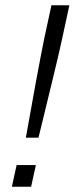

<svg xmlns="http://www.w3.org/2000/svg" viewBox="-20 -708 283 728"><path d="M78 -186H126C157 -316 200 -486 216 -563L243 -688H175L148 -563C132 -486 101 -316 78 -186ZM43 -82 25 0H98L116 -82Z"/></svg>

Font: Saira UNSAM Light Italic
Style: Regular
Weight: 300
Italic angle: -12°
Designer: Hector Gatti with collaboration of the Omnibus-Type team
Foundry: Omnibus-Type
Version: Version 0.072;PS 000.072;hotconv 1.0.88;makeotf.lib2.5.64775